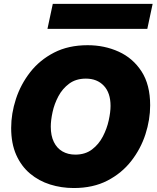

<svg xmlns="http://www.w3.org/2000/svg" viewBox="-20 -948 801 982"><path d="M357.4 13.7Q293.9 13.7 236.3 -4.4Q178.7 -22.5 133.8 -60.1Q88.9 -97.7 63 -155.8Q37.1 -213.9 37.1 -293.5Q37.1 -367.2 61.5 -441.9Q85.9 -516.6 134.5 -578.9Q183.1 -641.1 256.6 -679Q330.1 -716.8 428.2 -716.8Q514.2 -716.8 586.9 -683.8Q659.7 -650.9 703.9 -582.8Q748 -514.6 748 -409.2Q748 -335.9 723.9 -261.2Q699.7 -186.5 651.1 -124.3Q602.5 -62 529.3 -24.2Q456.1 13.7 357.4 13.7ZM365.2 -157.2Q416 -157.2 450.7 -183.6Q485.4 -210 506.1 -250Q526.9 -290 536.1 -332.3Q545.4 -374.5 545.4 -406.2Q545.4 -473.1 511 -509.5Q476.6 -545.9 419.4 -545.9Q368.7 -545.9 334 -520.3Q299.3 -494.6 278.6 -455.6Q257.8 -416.5 248.8 -374.5Q239.7 -332.5 239.7 -300.3Q239.7 -253.9 255.4 -221.9Q271 -189.9 299.3 -173.6Q327.6 -157.2 365.2 -157.2ZM222.7 -800.3 250 -928.2H760.7L733.4 -800.3Z"/></svg>

Font: Schibsted Grotesk Black
Style: Italic
Weight: 900
Italic angle: -12°
Designer: Bakken & Baeck AS, Henrik Kongsvoll
Foundry: Schibsted ASA
Version: Version 1.100;gftools[0.9.25]